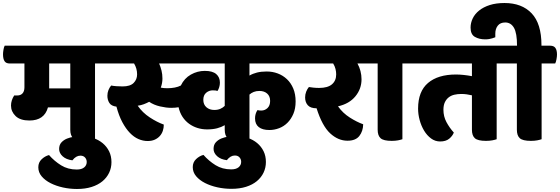

<svg xmlns="http://www.w3.org/2000/svg" viewBox="-55 -923 3713 1273"><path d="M575 -502V0Q564 4 546 7.5Q528 11 504 11Q450 11 430.5 -6.5Q411 -24 411 -63V-211H263Q239 -124 140 -124Q79 -124 48.5 -153.5Q18 -183 18 -223Q18 -257 39 -290H59Q82 -290 94.5 -304Q107 -318 107 -344V-502H10Q-15 -502 -25 -517.5Q-35 -533 -35 -563Q-35 -575 -32 -593Q-29 -611 -24 -620H632Q656 -620 666.5 -605Q677 -590 677 -561Q677 -548 673.5 -529.5Q670 -511 665 -502ZM411 -502H271V-337H411Z M486 -20Q527 -20 563 -8Q599 4 626 26.5Q653 49 668.5 80.5Q684 112 684 152Q684 190 668.5 222.5Q653 255 624 279Q595 303 552.5 316.5Q510 330 455 330Q408 330 362.5 320Q317 310 280.5 291.5Q244 273 221.5 246.5Q199 220 199 186Q199 154 221 133Q243 112 270 105Q305 145 350 173Q395 201 454 201Q486 201 503 187Q520 173 520 151Q520 134 509 121.5Q498 109 478 109Q449 109 425 140Q384 135 360.5 113.5Q337 92 337 65Q337 38 352 21.5Q367 5 389 -4Q411 -13 437 -16.5Q463 -20 486 -20Z M1599 -502V-422Q1621 -435 1649 -442Q1677 -449 1713 -449Q1752 -449 1786.5 -436Q1821 -423 1847.5 -398Q1874 -373 1889.5 -336Q1905 -299 1905 -250Q1905 -203 1890 -168Q1875 -133 1851 -109Q1827 -85 1795.5 -73Q1764 -61 1731 -61Q1685 -61 1660.5 -80.5Q1636 -100 1636 -138Q1636 -169 1652 -193Q1665 -190 1677 -190Q1701 -190 1718.5 -206.5Q1736 -223 1736 -254Q1736 -285 1716.5 -302.5Q1697 -320 1665 -320Q1644 -320 1627.5 -313.5Q1611 -307 1599 -296V0Q1588 4 1570 7.5Q1552 11 1528 11Q1474 11 1454.5 -6.5Q1435 -24 1435 -63V-93Q1413 -80 1384.5 -72.5Q1356 -65 1318 -65Q1285 -65 1254.5 -74.5Q1224 -84 1198.5 -102.5Q1173 -121 1155 -148.5Q1137 -176 1129 -212Q1118 -210 1105.5 -209Q1093 -208 1080 -208Q1047 -208 1006 -217.5Q965 -227 934 -248Q917 -239 898.5 -232Q880 -225 858 -222Q890 -176 938 -144.5Q986 -113 1031 -97Q1031 -75 1024.5 -55.5Q1018 -36 1004.5 -21Q991 -6 971 3Q951 12 924 12Q893 12 863 -1Q833 -14 806 -42Q779 -70 756 -113Q733 -156 717 -216Q683 -220 670 -240.5Q657 -261 657 -288Q657 -308 664 -325.5Q671 -343 682 -356Q696 -353 717 -351.5Q738 -350 758 -350Q808 -350 831 -373Q854 -396 854 -430Q854 -469 834 -502H647Q622 -502 612 -517.5Q602 -533 602 -563Q602 -575 605 -593Q608 -611 613 -620H1928Q1952 -620 1962.5 -605Q1973 -590 1973 -561Q1973 -548 1969.5 -529.5Q1966 -511 1961 -502ZM1000 -502Q1010 -479 1016 -454.5Q1022 -430 1022 -402Q1022 -372 1011 -342Q1030 -338 1054 -338Q1080 -338 1103.5 -342.5Q1127 -347 1144 -356Q1167 -404 1210.5 -428.5Q1254 -453 1303 -453Q1354 -453 1378.5 -432Q1403 -411 1403 -375Q1403 -360 1398.5 -345Q1394 -330 1387 -320Q1382 -322 1375 -323Q1368 -324 1356 -324Q1331 -324 1312 -308Q1293 -292 1293 -261Q1293 -230 1313.5 -212Q1334 -194 1366 -194Q1389 -194 1406 -201.5Q1423 -209 1435 -221V-502Z M1510 -21Q1551 -21 1587 -9Q1623 3 1650 25.5Q1677 48 1692.5 79.5Q1708 111 1708 151Q1708 189 1692.5 221.5Q1677 254 1648 278Q1619 302 1576.5 315.5Q1534 329 1479 329Q1432 329 1386.5 319Q1341 309 1304.5 290.5Q1268 272 1245.5 245.5Q1223 219 1223 185Q1223 153 1245 132Q1267 111 1294 104Q1329 144 1374 172Q1419 200 1478 200Q1510 200 1527 186Q1544 172 1544 150Q1544 133 1533 120.5Q1522 108 1502 108Q1473 108 1449 139Q1408 134 1384.5 112.5Q1361 91 1361 64Q1361 37 1376 20.5Q1391 4 1413 -5Q1435 -14 1461 -17.5Q1487 -21 1510 -21Z M2315 -502Q2328 -479 2335 -452Q2342 -425 2342 -397Q2342 -334 2301.5 -284.5Q2261 -235 2186 -218Q2218 -173 2264.5 -143.5Q2311 -114 2353 -99Q2352 -53 2327.5 -21.5Q2303 10 2249 10Q2187 10 2134 -39Q2081 -88 2044 -205Q2004 -205 1986 -225Q1968 -245 1968 -277Q1968 -297 1975 -315Q1982 -333 1993 -346Q2004 -344 2022.5 -342Q2041 -340 2061 -340Q2118 -340 2146 -364Q2174 -388 2174 -430Q2174 -447 2169.5 -465.5Q2165 -484 2154 -502H1958Q1933 -502 1923 -517.5Q1913 -533 1913 -563Q1913 -575 1916 -593Q1919 -611 1924 -620H2382Q2406 -620 2416.5 -605Q2427 -590 2427 -561Q2427 -548 2423.5 -529.5Q2420 -511 2415 -502Z M2613 -502V0Q2602 4 2584 7.5Q2566 11 2542 11Q2488 11 2468.5 -6.5Q2449 -24 2449 -63V-502H2392Q2367 -502 2357 -517.5Q2347 -533 2347 -563Q2347 -575 2350 -593Q2353 -611 2358 -620H2670Q2694 -620 2704.5 -605Q2715 -590 2715 -561Q2715 -548 2711.5 -529.5Q2708 -511 2703 -502Z M3238 -502V0Q3227 4 3209 7.5Q3191 11 3167 11Q3113 11 3093.5 -6.5Q3074 -24 3074 -63V-291Q3057 -295 3039.5 -297.5Q3022 -300 3004 -300Q2979 -300 2957.5 -295Q2936 -290 2920 -277.5Q2904 -265 2894.5 -245Q2885 -225 2885 -195Q2885 -151 2905 -113.5Q2925 -76 2954 -44Q2945 -21 2923 -3Q2901 15 2863 15Q2830 15 2803 -5Q2776 -25 2757 -56.5Q2738 -88 2727.5 -126.5Q2717 -165 2717 -203Q2717 -317 2783 -373Q2849 -429 2968 -429Q2992 -429 3020 -426Q3048 -423 3074 -418V-502H2690Q2665 -502 2655 -517.5Q2645 -533 2645 -563Q2645 -575 2648 -593Q2651 -611 2656 -620H3295Q3319 -620 3329.5 -605Q3340 -590 3340 -561Q3340 -548 3336.5 -529.5Q3333 -511 3328 -502Z M3536 -502V0Q3525 4 3507 7.5Q3489 11 3465 11Q3411 11 3391.5 -6.5Q3372 -24 3372 -63V-502H3315Q3290 -502 3280 -517.5Q3270 -533 3270 -563Q3270 -575 3273 -593Q3276 -611 3281 -620H3373Q3373 -704 3352.5 -739Q3332 -774 3295 -774Q3262 -774 3245.5 -753Q3229 -732 3229 -700V-676Q3220 -672 3209 -669Q3200 -666 3188 -664Q3176 -662 3162 -662Q3122 -662 3093.5 -678.5Q3065 -695 3065 -740Q3065 -771 3079 -800.5Q3093 -830 3121.5 -853Q3150 -876 3192 -889.5Q3234 -903 3290 -903Q3405 -903 3470 -834.5Q3535 -766 3535 -624V-620H3593Q3617 -620 3627.5 -605Q3638 -590 3638 -561Q3638 -548 3634.5 -529.5Q3631 -511 3626 -502Z"/></svg>

Font: Baloo 2 ExtraBold
Style: Regular
Weight: 800
Designer: Sarang Kulkarni and Ek Type
Foundry: Ek Type
Version: Version 1.640;hotconv 1.0.111;makeotfexe 2.5.65597; ttfautoh